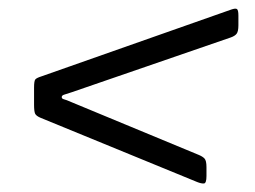

<svg xmlns="http://www.w3.org/2000/svg" viewBox="-20 -616 600 451"><path d="M148 -376 446 -252.5Q456 -248.5 460.5 -243.5Q465 -238.5 465 -223.5V-202.5Q465 -185.5 459 -185Q453 -184.5 443 -188.5L76 -339Q65 -343.5 62.5 -349Q60 -354.5 60 -370V-410Q60 -426 63 -429.5Q66 -433 77 -436.5L523 -593.5Q533 -597 536.5 -594.8Q540 -592.5 540 -579.5V-556.5Q540 -542.5 536 -537Q532 -531.5 522 -528L149 -399.5Q137.5 -395.5 131.2 -393.8Q125 -392 125 -388Q125 -384 130.2 -382.8Q135.5 -381.5 148 -376Z"/></svg>

Font: Besley* Condensed
Style: Italic
Weight: 400
Width: 3
Italic angle: -13°
Designer: Owen Earl
Foundry: indestructible type*
Version: Version 3.000; ttfautohint (v1.8.3)